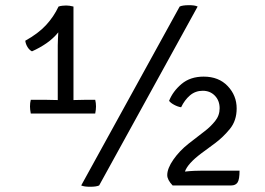

<svg xmlns="http://www.w3.org/2000/svg" viewBox="-20 -708 1012 733"><path d="M153.5 -327Q162 -327 176.8 -326.5Q191.5 -326 200.5 -326V-535Q200.5 -546 201.2 -559Q202 -572 202.5 -584.5Q184 -561.5 157.8 -543.2Q131.5 -525 102 -512Q92 -517 85 -528.5Q78 -540 76.5 -552.5Q126 -580 155.8 -612.2Q185.5 -644.5 203.5 -683Q211 -685.5 218.8 -686.2Q226.5 -687 233 -687Q245 -687 260.5 -683V-326Q268 -326 283.5 -326.5Q299 -327 307.5 -327H343.5Q346.5 -315 346.5 -301.5Q346.5 -289.5 343.5 -274.5H97.5Q94.5 -291 94.5 -301.5Q94.5 -315 97.5 -327ZM666 -683Q676.5 -688 700 -688.2Q723.5 -688.5 734.5 -683L358.5 0Q347.5 5 324.2 5Q301 5 290 0ZM894.5 -56.5Q894.5 -23 887 -11.5Q879.5 0 862.5 0H639Q618.5 -21.5 618.5 -39.5Q618.5 -65 642 -98.8Q665.5 -132.5 700.5 -160L762.5 -208Q783.5 -224 801 -245.5Q818.5 -267 818.5 -294.5Q818.5 -324 800.2 -342.8Q782 -361.5 754 -361.5Q726 -361.5 705.2 -343.8Q684.5 -326 671.5 -298.5Q658.5 -300.5 645 -307.8Q631.5 -315 625.5 -323Q640 -359.5 673.2 -387.5Q706.5 -415.5 757.5 -415.5Q815 -415.5 849.2 -379.5Q883.5 -343.5 883.5 -294Q883.5 -247.5 857.8 -216Q832 -184.5 802 -162L748.5 -122.5Q696.5 -83.5 686 -53Q704.5 -55 722.2 -55.8Q740 -56.5 752.5 -56.5Z"/></svg>

Font: Signika Negative SC Light
Style: Regular
Weight: 300
Designer: Anna Giedryś
Foundry: Anna Giedryś
Version: Version 2.000; ttfautohint (v1.8.3) -l 8 -r 50 -G 200 -x 9 -